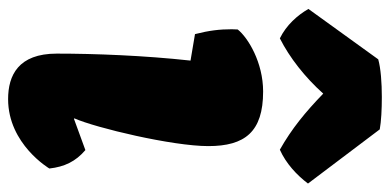

<svg xmlns="http://www.w3.org/2000/svg" viewBox="-276 -644 902 443"><g transform="rotate(90 174.5 -422.0)"><path d="M76.2 -102.5C76.2 -13.7 126.5 9.8 181.2 9.8C285.2 9.8 341.3 -85.4 341.3 -85.4C337.4 -120.1 325.2 -146 298.8 -168.5L226.6 -142.1L225.6 -143.1C247.6 -192.9 289.6 -369.1 289.6 -452.1C289.6 -536.6 256.8 -578.6 163.6 -578.6C96.7 -578.6 39.6 -543.9 20.5 -520C20.5 -515.1 20 -510.7 20 -506.3C20 -478 22.9 -454.1 31.2 -421.4L92.3 -411.1C80.6 -304.2 76.2 -190.4 76.2 -102.5ZM41 -617.2C85.4 -639.6 130.9 -675.3 168.5 -717.3C210.9 -676.3 249.5 -644.5 297.9 -617.2C329.6 -631.3 356.4 -656.2 376 -682.1L251 -847.7C232.4 -851.1 204.6 -852.5 176.3 -852.5C143.6 -852.5 110.4 -850.1 89.4 -844.2L-26.9 -683.1C-12.2 -657.7 10.3 -632.3 41 -617.2Z"/></g></svg>

Font: Kavoon
Style: Regular
Weight: 400
Designer: Viktoriya Grabowska
Foundry: Viktoriya Grabowska
Version: Version 1.002